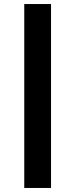

<svg xmlns="http://www.w3.org/2000/svg" viewBox="-20 -820 372 950"><path d="M100 110V-800H232.5V110Z"/></svg>

Font: Geologica-Sharp
Style: Regular
Weight: 100
Designer: Sindre Bremnes, Frode Helland
Foundry: Monokrom Skriftforlag AS
Version: Version 1.010;gftools[0.9.28]